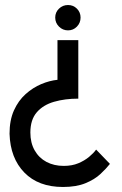

<svg xmlns="http://www.w3.org/2000/svg" viewBox="-20 -732 485 765"><path d="M292 -572V-339Q239 -339 195.5 -326.5Q152 -314 126.5 -284.5Q101 -255 101 -204Q101 -163 118 -133Q135 -103 165 -87Q195 -71 234 -71Q267 -71 292 -81.5Q317 -92 335 -107Q353 -122 363 -136L418 -79Q403 -60 380 -38.5Q357 -17 320.5 -2Q284 13 231 13Q133 13 77 -44.5Q21 -102 18 -199Q18 -253 35.5 -292Q53 -331 82 -357Q111 -383 144.5 -397Q178 -411 209 -414V-572ZM251 -712Q272 -712 286.5 -697.5Q301 -683 301 -662Q301 -641 286.5 -626Q272 -611 251 -611Q230 -611 215 -626Q200 -641 200 -662Q200 -683 215 -697.5Q230 -712 251 -712Z"/></svg>

Font: Stick No Bills Medium
Style: Regular
Weight: 500
Version: Version 2.000